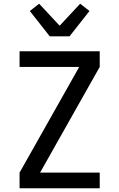

<svg xmlns="http://www.w3.org/2000/svg" viewBox="-20 -1010 640 1030"><path d="M85 0V-84L405 -651H85V-735H515V-651L195 -84H515V0ZM247 -815 140 -951 190 -990 300 -872 410 -990 460 -951 353 -815Z"/></svg>

Font: Iosevka Aile Medium
Style: Regular
Weight: 500
Designer: Belleve Invis
Foundry: Belleve Invis
Version: Version 27.3.5; ttfautohint (v1.8.4)